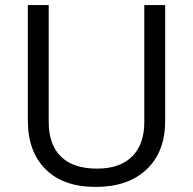

<svg xmlns="http://www.w3.org/2000/svg" viewBox="-20 -734 768 764"><path d="M637.2 -713.9V-252Q637.2 -129.9 563.5 -60.1Q489.7 9.8 360.8 9.8Q231.9 9.8 161.4 -60.5Q90.8 -130.9 90.8 -253.9V-713.9H173.8V-248Q173.8 -158.7 222.7 -110.8Q271.5 -63 366.2 -63Q456.5 -63 505.4 -111.1Q554.2 -159.2 554.2 -249V-713.9Z"/></svg>

Font: f02132580
Style: Regular
Weight: 400
Foundry: Ascender Corporation
Version: Version 1.10